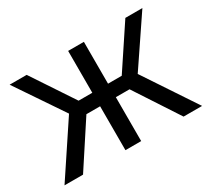

<svg xmlns="http://www.w3.org/2000/svg" viewBox="-110 -717 980 898"><g transform="rotate(-30 379.5 -268.0)"><path d="M8 0H108L263 -237H337V0H422V-237H496L651 0H751L565 -280L738 -536H646L496 -310H422V-536H337V-310H263L113 -536H21L194 -280Z"/></g></svg>

Font: Noto Sans Math
Style: Regular
Weight: 400
Designer: Monotype Design Team, Delve Withrington, Jeff Kellem
Foundry: Monotype Imaging Inc., Delve Fonts LLC
Version: Version 3.000